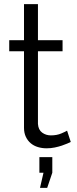

<svg xmlns="http://www.w3.org/2000/svg" viewBox="-20 -717 375 936"><path d="M175 199 192 125H172V49H235V125L210 199ZM325 -25Q319 -22 307.5 -17Q296 -12 281 -7Q266 -2 247 2Q228 6 207 6Q185 6 165 0Q145 -6 130 -18.5Q115 -31 106 -50Q97 -69 97 -94V-467H25V-521H97V-697H165V-521H285V-467H165V-113Q167 -84 185.5 -70.5Q204 -57 228 -57Q257 -57 279 -66.5Q301 -76 307 -80Z"/></svg>

Font: PTCRaleway
Style: Regular
Weight: 400
Designer: Matt McInerney, Pablo Impallari, Rodrigo Fuenzalida
Foundry: Matt McInerney, Pablo Impallari, Rodrigo Fuenzalida
Version: Version 3.000g; ttfautohint (v1.5) -l 8 -r 28 -G 28 -x 14 -D